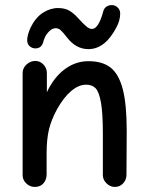

<svg xmlns="http://www.w3.org/2000/svg" viewBox="-20 -736 583 762"><path d="M331.1 -541Q282.2 -541 247.1 -585.9Q230.5 -607.4 221.4 -615.7Q212.4 -624 201.2 -624Q187.5 -624 175.8 -612.3Q164.1 -600.6 158.7 -588.9Q153.3 -577.1 150.9 -566.9Q143.6 -543.9 120.1 -543.9Q107.9 -543.9 97.9 -552.5Q87.9 -561 87.9 -577.1Q87.9 -595.7 101.1 -626Q120.6 -666 149.9 -685.1Q179.2 -704.1 210 -704.1Q236.8 -704.1 254.4 -694.1Q272 -684.1 289.1 -665Q312.5 -639.2 324 -630.1Q335.4 -621.1 345.2 -621.1Q371.1 -621.1 390.1 -691.9Q393.1 -703.1 402.3 -709.5Q411.6 -715.8 423.8 -715.8Q437 -715.8 447 -706.3Q457 -696.8 457 -682.1Q457 -656.2 442.9 -628.9Q397.5 -541 331.1 -541ZM118.2 5.9Q98.6 5.9 84.2 -8.1Q69.8 -22 69.8 -40V-445.8Q69.8 -465.8 85.2 -480Q100.6 -494.1 120.1 -494.1Q138.7 -494.1 152.3 -480Q166 -465.8 166 -445.8V-370.1Q194.3 -429.7 237.1 -461.4Q279.8 -493.2 331.1 -493.2Q386.7 -493.2 419.2 -467.5Q451.7 -441.9 467.3 -381.8Q482.9 -321.8 482.9 -216.8Q482.9 -171.4 482.4 -119.4Q481.9 -67.4 481.9 -42Q481.9 -22.9 468.8 -8.5Q455.6 5.9 436 5.9Q417 5.9 402.6 -8.5Q388.2 -22.9 388.2 -41V-207Q388.2 -285.6 380.9 -328.1Q373.5 -370.6 359.9 -385.3Q346.2 -399.9 321.8 -399.9Q292 -399.9 262 -374.3Q231.9 -348.6 206.1 -301.8Q183.6 -260.7 174.3 -221.9Q165 -183.1 165 -127.9V-43.9Q165 -22.5 152.3 -8.3Q139.6 5.9 118.2 5.9Z"/></svg>

Font: Comic Neue
Style: Bold
Weight: 700
Designer: Craig Rozynski
Foundry: Craig Rozynski
Version: Version 2.003;hotconv 1.0.109;makeotfexe 2.5.65596